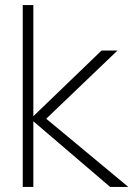

<svg xmlns="http://www.w3.org/2000/svg" viewBox="-20 -740 528 760"><path d="M70 -720H112V-280L382 -540H445L163 -270L488 0H416L112 -260V0H70Z"/></svg>

Font: Vela Sans ExtLt
Style: Regular
Weight: 200
Designer: Principal design: Mikhail Sharanda - project Manrope.
Design modification: Ravid Balaliev
Foundry: Mikhail Sharanda
Version: Version 1.001